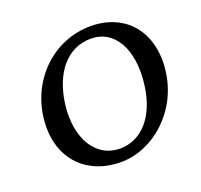

<svg xmlns="http://www.w3.org/2000/svg" viewBox="-124 -840 1033 989"><g transform="rotate(-20 393.0 -345.0)"><path d="M379 11C552 11 727 -137 753 -351C779 -558 661 -701 468 -701C269 -701 105 -548 80 -341C54 -134 178 11 379 11ZM208 -365C229 -535 320 -640 447 -640C577 -640 650 -511 626 -322C606 -159 518 -56 397 -56C266 -56 186 -184 208 -365Z"/></g></svg>

Font: TPK Tissa Web Medium
Style: Italic
Weight: 500
Italic angle: -7°
Designer: Jacques Le Bailly, Suppakit Chalermlarp | Katatrad Co.,Ltd.
Foundry: Jacques Le Bailly, Cadson Demak Co.,Ltd.
Version: Version 5.000;Glyphs 3.1.2 (3151)